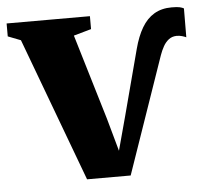

<svg xmlns="http://www.w3.org/2000/svg" viewBox="-57 -584 678 636"><g transform="rotate(-5 282.0 -266.5)"><path d="M207.5 4.5 29.5 -473.5 -13 -490V-533H264V-490L205.5 -473.5L290.5 -190L321 -80.5L351 -191.5L409 -411Q420 -453 436.8 -481.2Q453.5 -509.5 478 -524Q502.5 -538.5 536 -538.5Q554.5 -538.5 563 -536.5Q571.5 -534.5 576.5 -531.5L576 -435.5Q571 -438 562.5 -440.5Q554 -443 544 -443Q528.5 -442.5 517.8 -434Q507 -425.5 499.8 -412.5Q492.5 -399.5 487 -384L352.5 4.5Z"/></g></svg>

Font: Merriweather 72pt ExtraBold
Style: Regular
Weight: 800
Version: Version 2.100